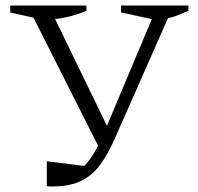

<svg xmlns="http://www.w3.org/2000/svg" viewBox="-20 -667 714 693"><path d="M149 5V-85L284 -68Q297 -81 309 -98.5Q321 -116 334 -141L101 -603L17 -622V-647H292V-628Q242 -606 179 -598L366 -213L528 -598L417 -622V-647H660V-628Q639 -619 621.5 -612Q604 -605 586 -601L394 -166Q368 -107 339 -69Q310 -31 269.5 -12.5Q229 6 169 6Q164 6 159 6Q154 6 149 5Z"/></svg>

Font: Piazzolla Light
Style: Regular
Weight: 300
Designer: Juan Pablo del Peral
Foundry: Huerta Tipografica
Version: Version 1.330